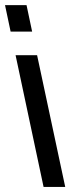

<svg xmlns="http://www.w3.org/2000/svg" viewBox="-29 -734 276 754"><path d="M116.7 -517.1 227.1 0H142.1L32.2 -517.1ZM12.7 -609.9 -9.3 -713.9H75.2L97.2 -609.9Z"/></svg>

Font: XB Khoramshahr
Style: Oblique
Weight: 400
Italic angle: 12°
Designer: Behnam
Foundry: Irmug
Version: Version 8.005 2009